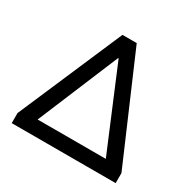

<svg xmlns="http://www.w3.org/2000/svg" viewBox="-155 -866 1033 1027"><g transform="rotate(30 361.5 -352.5)"><path d="M41 0V-62L318 -705H406L683 -62V0ZM360 -586 136 -49 135 -86H589L588 -49L363 -586Z"/></g></svg>

Font: Nunito Sans 11pt SemiBold
Style: Regular
Weight: 600
Version: Version 3.101;gftools[0.9.27]